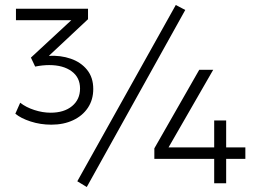

<svg xmlns="http://www.w3.org/2000/svg" viewBox="-20 -735 1037 770"><path d="M186 -235Q142 -235 102.8 -247.8Q63.5 -260.5 41.5 -279L61 -323Q84.5 -304.5 117.8 -293.8Q151 -283 183 -283Q237 -283 269 -309.5Q301 -336 301 -380Q301 -424.5 267.2 -449.2Q233.5 -474 177 -474Q164.5 -474 150 -472.5Q135.5 -471 121 -468L104 -504L266 -654H44V-700H333V-658L176 -511Q223.5 -513.5 264 -499.5Q304.5 -485.5 329.2 -455Q354 -424.5 354 -378Q354 -335 332.5 -302.8Q311 -270.5 273 -252.8Q235 -235 186 -235ZM839 0V-98H599V-140L779 -455H835L656 -144H839V-252H887V-144H964V-98H887V0ZM328 15 290 -8 685 -715 723 -695Z"/></svg>

Font: Geologica Thin Roman Thin
Style: Regular
Weight: 250
Version: Version 1.010;gftools[0.9.28]